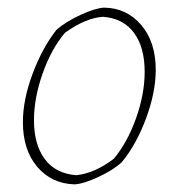

<svg xmlns="http://www.w3.org/2000/svg" viewBox="-20 -477 468 503"><path d="M175 6Q115 4 77.5 -40Q40 -84 40 -157Q40 -216 65.5 -284Q91 -352 128 -399Q152 -420 191 -438Q230 -456 253 -457Q312 -456 350 -411.5Q388 -367 388 -294Q388 -235 362.5 -166.5Q337 -98 299 -52Q276 -31 237 -13Q198 5 175 6ZM180 -18Q228 -23 278 -61Q314 -104 336.5 -167.5Q359 -231 359 -289Q359 -353 331 -391Q303 -429 250 -433Q204 -430 150 -391Q114 -348 91.5 -284Q69 -220 69 -162Q69 -98 97.5 -60Q126 -22 180 -18Z"/></svg>

Font: Albura ExtraLight
Style: Italic
Weight: 156
Italic angle: -7°
Designer: Mercedes Jáuregui
Foundry: Omnibus-Type Team
Version: Version 1.000